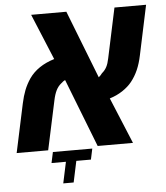

<svg xmlns="http://www.w3.org/2000/svg" viewBox="-69 -681 767 889"><g transform="rotate(-5 314.5 -236.5)"><path d="M80.1 -339.4Q118.7 -394.5 197.3 -418.5L108.9 -631.8H272.5L395.5 -316.4Q404.3 -323.2 412.1 -334Q425.8 -345.2 433.8 -360.4Q441.9 -375.5 446.8 -400.4L496.1 -631.8H643.1L594.2 -401.4Q586.4 -363.8 573.7 -334.7Q561 -305.7 542 -281.7Q524.9 -260.3 498 -242.4Q471.2 -224.6 438 -214.4L526.9 0H362.8L239.3 -316.9Q231 -314 219.7 -303.2Q205.6 -292 196.5 -273.9Q187.5 -255.9 181.6 -227.5L132.8 0H-13.7L34.7 -226.6Q42 -260.7 52.5 -287.4Q63 -314 80.1 -339.4ZM210 60.1H143.1L153.8 9.8H336.9L326.2 60.1H258.3L237.3 158.7H189Z"/></g></svg>

Font: Viking Open Sans
Style: Bold Italic
Weight: 700
Italic angle: -12°
Foundry: Ascender Corporation
Version: Version 2.000